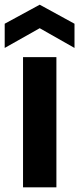

<svg xmlns="http://www.w3.org/2000/svg" viewBox="-23 -797 337 817"><path d="M75 -554H217V0H75ZM294 -593 146 -677 -3 -593V-696L146 -777L294 -696Z"/></svg>

Font: Parkinsans Light SemiBold
Style: Regular
Weight: 600
Version: Version 1.000